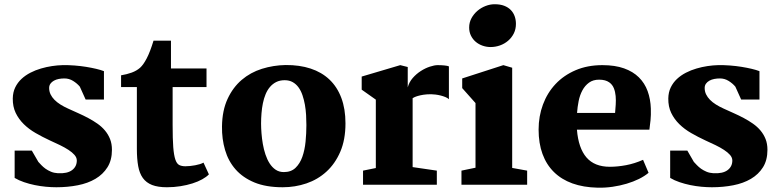

<svg xmlns="http://www.w3.org/2000/svg" viewBox="-20 -868 3654 902"><path d="M48.8 -160.6H129.4L160.2 -107.4Q166 -101.1 174.3 -92.3Q182.6 -83.5 193.8 -75.4Q205.1 -67.4 219.5 -61.3Q233.9 -55.2 252 -54.2Q295.9 -51.8 318.6 -68.8Q341.3 -85.9 340.8 -115.2Q340.3 -128.4 329.8 -140.4Q319.3 -152.3 301.8 -163.8Q284.2 -175.3 261.5 -186.3Q238.8 -197.3 213.9 -208.5Q179.2 -224.6 147.5 -242.9Q115.7 -261.2 91.8 -284.7Q67.9 -308.1 53.7 -337.6Q39.6 -367.2 40 -405.3Q40.5 -434.6 51.5 -457.3Q62.5 -480 80.8 -497.1Q99.1 -514.2 122.8 -526.4Q146.5 -538.6 172.4 -546.1Q198.2 -553.7 224.4 -557.6Q250.5 -561.5 273.9 -562Q301.8 -562.5 330.1 -560.3Q358.4 -558.1 384 -554Q409.7 -549.8 431.4 -544.7Q453.1 -539.6 468.3 -533.7V-400.4H382.3L355 -460.9Q342.3 -476.1 323.5 -487.8Q304.7 -499.5 282.7 -499.5Q269 -499.5 256.1 -497.1Q243.2 -494.6 233.2 -489Q223.1 -483.4 217 -474.9Q210.9 -466.3 210.9 -454.6Q210.9 -438.5 217.5 -424.8Q224.1 -411.1 235.8 -399.2Q247.6 -387.2 263.9 -377Q280.3 -366.7 299.8 -357.9Q323.2 -347.2 347.4 -336.4Q371.6 -325.7 394.5 -313.5Q417.5 -301.3 437.7 -287.1Q458 -272.9 473.1 -254.9Q488.3 -236.8 497.1 -214.6Q505.9 -192.4 505.9 -164.1Q505.9 -115.7 484.9 -82.3Q463.9 -48.8 428.2 -27.8Q392.6 -6.8 345.2 2.4Q297.9 11.7 245.1 11.7Q221.7 11.7 195.6 9.3Q169.4 6.8 143.3 1.5Q117.2 -3.9 92.8 -12.2Q68.4 -20.5 48.8 -32.2Z M623 -459H548.8V-514.2Q575.7 -518.6 598.6 -526.9Q621.6 -535.2 638.2 -549.8Q653.8 -564 669.4 -594Q685.1 -624 701.2 -676.8H783.2V-546.4H950.2V-459H791V-280.8Q791 -215.3 793.9 -177Q796.9 -138.7 803.7 -118.7Q810.5 -98.6 822 -92.8Q833.5 -86.9 851.1 -86.9Q860.8 -86.9 873 -88.1Q885.3 -89.4 897 -91.6Q908.7 -93.8 918.9 -96.9Q929.2 -100.1 936 -104L961.4 -48.8Q949.7 -36.6 929.9 -25.6Q910.2 -14.6 884 -6.3Q857.9 2 827.4 6.8Q796.9 11.7 764.2 11.7Q721.7 11.7 694.3 1Q667 -9.8 651.1 -31.7Q635.3 -53.7 629.2 -87.6Q623 -121.6 623 -168.5Z M1022.9 -273.9Q1023.9 -349.1 1049.1 -403.3Q1074.2 -457.5 1115.5 -492.7Q1156.7 -527.8 1210.4 -544.7Q1264.2 -561.5 1321.8 -562.5Q1387.2 -563 1439.2 -545.9Q1491.2 -528.8 1527.6 -494.4Q1564 -460 1583.5 -408.2Q1603 -356.4 1603 -288.6Q1603 -211.4 1578.6 -155Q1554.2 -98.6 1513.4 -61.5Q1472.7 -24.4 1419.4 -6.3Q1366.2 11.7 1308.1 11.7Q1230 11.7 1175.5 -10.7Q1121.1 -33.2 1086.9 -72Q1052.7 -110.8 1037.4 -163.1Q1022 -215.3 1022.9 -273.9ZM1313.5 -59.6Q1347.7 -59.6 1368.4 -79.6Q1389.2 -99.6 1400.4 -131.3Q1411.6 -163.1 1415.5 -202.4Q1419.4 -241.7 1419.4 -280.3Q1419.4 -303.2 1418 -327.9Q1416.5 -352.5 1412.4 -376Q1408.2 -399.4 1401.1 -420.4Q1394 -441.4 1382.8 -457Q1371.6 -472.7 1355.5 -481.9Q1339.4 -491.2 1317.4 -491.2Q1294.9 -491.2 1277.8 -482.7Q1260.7 -474.1 1248.3 -459.5Q1235.8 -444.8 1227.8 -425.3Q1219.7 -405.8 1215.1 -383.1Q1210.4 -360.4 1208.5 -335.9Q1206.5 -311.5 1206.5 -287.6Q1206.5 -266.6 1208.5 -241.7Q1210.4 -216.8 1214.8 -191.4Q1219.2 -166 1227.1 -142.3Q1234.9 -118.7 1246.8 -100.1Q1258.8 -81.5 1275.1 -70.6Q1291.5 -59.6 1313.5 -59.6Z M1685.5 -66.4 1745.6 -78.6V-399.9L1679.2 -446.8V-508.3L1860.4 -562L1895.5 -553.2V-457.5Q1901.9 -481.9 1918.9 -501.5Q1936 -521 1957 -534.4Q1978 -547.9 1999.5 -554.9Q2021 -562 2036.1 -562Q2053.2 -562 2067.9 -560.5Q2082.5 -559.1 2088.9 -556.2V-401.9Q2083 -407.7 2072.3 -412.1Q2061.5 -416.5 2049.6 -419.4Q2037.6 -422.4 2025.6 -423.8Q2013.7 -425.3 2005.4 -425.3Q1984.9 -425.3 1969.2 -422.9Q1953.6 -420.4 1943.1 -417.2Q1932.6 -414.1 1926.5 -411.1Q1920.4 -408.2 1918.5 -406.7V-83L2032.2 -66.4V0H1685.5Z M2284.7 -647Q2265.6 -647 2247.3 -653.3Q2229 -659.7 2215.1 -671.4Q2201.2 -683.1 2192.6 -700.2Q2184.1 -717.3 2184.1 -738.8Q2184.1 -762.2 2194.8 -782.2Q2205.6 -802.2 2222.7 -816.9Q2239.7 -831.5 2261 -839.8Q2282.2 -848.1 2303.7 -848.1Q2330.1 -848.1 2348.9 -840.8Q2367.7 -833.5 2379.9 -820.8Q2392.1 -808.1 2397.9 -791.5Q2403.8 -774.9 2403.8 -755.9Q2403.8 -731 2393.8 -710.9Q2383.8 -690.9 2366.9 -676.5Q2350.1 -662.1 2328.6 -654.5Q2307.1 -647 2284.7 -647ZM2147.9 -66.4 2213.9 -80.1V-383.8L2151.4 -454.1V-499.5L2344.7 -562L2386.2 -549.8V-79.1L2456.5 -66.4V0H2147.9Z M2510.3 -259.3Q2510.3 -321.8 2530.8 -377Q2551.3 -432.1 2589.8 -473.1Q2628.4 -514.2 2684.1 -538.1Q2739.7 -562 2810.1 -562Q2869.1 -562 2911.6 -546.9Q2954.1 -531.7 2981.4 -504.6Q3008.8 -477.5 3022.5 -439.9Q3036.1 -402.3 3037.6 -357.9Q3038.6 -327.1 3036.1 -303.2Q3033.7 -279.3 3030.8 -258.8H2690.4Q2697.3 -172.4 2735.1 -128.4Q2772.9 -84.5 2845.2 -84.5Q2880.9 -84.5 2921.1 -92Q2961.4 -99.6 3001 -117.2L3026.9 -56.2Q3008.3 -40.5 2981.7 -27.3Q2955.1 -14.2 2923.8 -4.9Q2892.6 4.4 2857.7 9.5Q2822.8 14.6 2787.1 13.7Q2720.7 12.2 2669.2 -6.3Q2617.7 -24.9 2582.3 -59.8Q2546.9 -94.7 2528.6 -144.8Q2510.3 -194.8 2510.3 -259.3ZM2869.6 -337.4Q2871.1 -355.5 2872.6 -376.2Q2874 -397 2872.3 -416.7Q2870.6 -436.5 2863.8 -453.6Q2856.9 -470.7 2842.3 -481Q2833.5 -487.3 2821.8 -490.5Q2810.1 -493.7 2794.4 -493.7Q2766.1 -493.7 2747.1 -479.7Q2728 -465.8 2716.1 -443.6Q2704.1 -421.4 2698.5 -393.6Q2692.9 -365.7 2690.9 -337.4Z M3128.4 -160.6H3209L3239.7 -107.4Q3245.6 -101.1 3253.9 -92.3Q3262.2 -83.5 3273.4 -75.4Q3284.7 -67.4 3299.1 -61.3Q3313.5 -55.2 3331.5 -54.2Q3375.5 -51.8 3398.2 -68.8Q3420.9 -85.9 3420.4 -115.2Q3419.9 -128.4 3409.4 -140.4Q3398.9 -152.3 3381.3 -163.8Q3363.8 -175.3 3341.1 -186.3Q3318.4 -197.3 3293.5 -208.5Q3258.8 -224.6 3227.1 -242.9Q3195.3 -261.2 3171.4 -284.7Q3147.5 -308.1 3133.3 -337.6Q3119.1 -367.2 3119.6 -405.3Q3120.1 -434.6 3131.1 -457.3Q3142.1 -480 3160.4 -497.1Q3178.7 -514.2 3202.4 -526.4Q3226.1 -538.6 3252 -546.1Q3277.8 -553.7 3304 -557.6Q3330.1 -561.5 3353.5 -562Q3381.3 -562.5 3409.7 -560.3Q3438 -558.1 3463.6 -554Q3489.3 -549.8 3511 -544.7Q3532.7 -539.6 3547.9 -533.7V-400.4H3461.9L3434.6 -460.9Q3421.9 -476.1 3403.1 -487.8Q3384.3 -499.5 3362.3 -499.5Q3348.6 -499.5 3335.7 -497.1Q3322.8 -494.6 3312.7 -489Q3302.7 -483.4 3296.6 -474.9Q3290.5 -466.3 3290.5 -454.6Q3290.5 -438.5 3297.1 -424.8Q3303.7 -411.1 3315.4 -399.2Q3327.1 -387.2 3343.5 -377Q3359.9 -366.7 3379.4 -357.9Q3402.8 -347.2 3427 -336.4Q3451.2 -325.7 3474.1 -313.5Q3497.1 -301.3 3517.3 -287.1Q3537.6 -272.9 3552.7 -254.9Q3567.9 -236.8 3576.7 -214.6Q3585.4 -192.4 3585.4 -164.1Q3585.4 -115.7 3564.5 -82.3Q3543.5 -48.8 3507.8 -27.8Q3472.2 -6.8 3424.8 2.4Q3377.4 11.7 3324.7 11.7Q3301.3 11.7 3275.1 9.3Q3249 6.8 3222.9 1.5Q3196.8 -3.9 3172.4 -12.2Q3147.9 -20.5 3128.4 -32.2Z"/></svg>

Font: Merriweather
Style: Heavy
Weight: 900
Version: Version 1.003